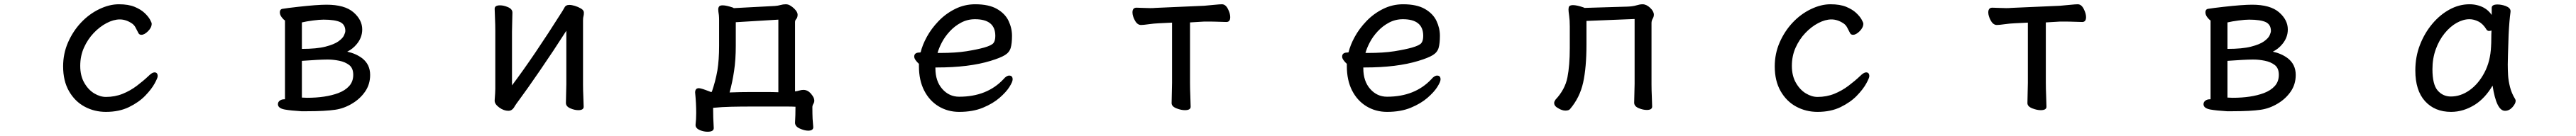

<svg xmlns="http://www.w3.org/2000/svg" viewBox="-20 -506 12040 637"><path d="M702 -167Q717 -167 717 -149Q717 -141 702.5 -114.5Q688 -88 658.5 -57.5Q629 -27 583 -4.5Q537 18 475 18Q421 18 375.5 -6.5Q330 -31 302.5 -79Q275 -127 275 -195Q275 -255 298 -307.5Q321 -360 358.5 -400Q396 -440 443.5 -463Q491 -486 535.5 -486Q580 -486 609 -474Q638 -462 655.5 -445.5Q673 -429 681 -414.5Q689 -400 689 -395Q689 -377 672 -360Q655 -343 641 -343Q631 -343 627 -351Q620 -365 613 -378Q607 -389 597 -396Q569 -415 540 -415Q511 -415 478.5 -398Q446 -381 418 -351.5Q390 -322 372.5 -283Q355 -244 355 -197.5Q355 -151 374 -118Q393 -85 420.5 -68.5Q448 -52 475 -52Q517 -52 553 -66.5Q589 -81 620 -104.5Q651 -128 674 -150Q691 -167 702 -167Z M1311 7Q1279 1 1279 -18Q1279 -28 1287.5 -34.5Q1296 -41 1309 -41H1312V-410Q1304 -415 1296 -426Q1288 -437 1288 -448Q1288 -464 1303 -465Q1320 -468 1373 -474Q1462 -484 1506 -484Q1591 -484 1632 -448.5Q1673 -413 1673 -368Q1673 -330 1647 -299Q1629 -277 1603 -264Q1644 -255 1673 -233Q1710 -204 1710 -155Q1710 -111 1686.5 -77Q1663 -43 1626 -21Q1588 2 1547 8Q1499 15 1416 15H1388Q1339 12 1311 7ZM1594 -361Q1594 -390 1571 -402Q1546 -414 1492 -414Q1473 -414 1442.5 -410Q1412 -406 1391 -401V-277Q1460 -277 1501 -287.5Q1542 -298 1562 -312.5Q1582 -327 1588 -340.5Q1594 -354 1594 -361ZM1391 -221V-49L1415 -48Q1502 -48 1561 -70Q1593 -82 1612 -103Q1631 -124 1631 -155.5Q1631 -187 1612 -201.5Q1593 -216 1565.5 -221.5Q1538 -227 1515 -227H1505Q1474 -227 1391 -221Z M2618 -470Q2624 -483 2641 -483Q2652 -483 2667 -478.5Q2682 -474 2695.5 -466Q2709 -458 2709 -447Q2709 -436 2707 -429.5Q2705 -423 2705 -411V-109Q2705 -85 2706.5 -51.5Q2708 -18 2708 -6Q2708 10 2683 10Q2666 10 2647 2Q2625 -7 2625 -24Q2625 -32 2626 -68.5Q2627 -105 2627 -112V-362Q2567 -268 2503.5 -175.5Q2440 -83 2414.5 -49Q2389 -15 2382 -2Q2372 13 2356 13Q2335 13 2314 -2Q2292 -18 2292 -34V-36Q2295 -75 2295 -90V-361Q2295 -390 2293.5 -422.5Q2292 -455 2292 -465Q2292 -481 2317 -481Q2334 -481 2353 -473Q2375 -464 2375 -447Q2375 -440 2374 -405Q2373 -370 2373 -358V-106Q2473 -239 2608 -453Q2613 -461 2618 -470Z M3247 -93Q3247 -93 3253 -92H3254Q3266 -89 3278 -84.5Q3290 -80 3303 -75L3307 -76Q3324 -125 3333 -176Q3341 -226 3341 -291V-412Q3341 -424 3340 -435Q3337 -454 3337 -462Q3337 -470 3341 -475.5Q3345 -481 3358 -481Q3375 -481 3407 -470Q3407 -469 3408.5 -468.5Q3410 -468 3411 -468L3601 -478Q3616 -479 3628 -482.5Q3640 -486 3653 -486Q3666 -486 3678 -477Q3690 -469 3699 -458Q3708 -447 3708 -437Q3708 -423 3700 -415Q3696 -410 3696 -402V-78Q3706 -79 3716 -82Q3726 -85 3735 -85Q3755 -85 3770.5 -67Q3786 -49 3786 -35Q3786 -27 3781.5 -19.5Q3777 -12 3777 -4Q3777 28 3778 50L3781 89V90Q3781 106 3757 106Q3740 106 3718 96Q3696 86 3696 69V68Q3698 36 3698 -6Q3682 -7 3660 -7H3493Q3441 -7 3397.5 -6Q3354 -5 3313 -1Q3313 45 3316 94Q3316 111 3287 111Q3270 111 3252 104Q3231 95 3231 80V79V78Q3234 53 3234 23Q3234 -22 3229 -72V-74Q3229 -82 3233 -87.5Q3237 -93 3247 -93ZM3390 -73Q3440 -75 3492 -75H3560Q3590 -75 3618 -74V-414L3419 -402V-292Q3419 -227 3411 -173.5Q3403 -120 3390 -73Z M4538 -486Q4602 -486 4640 -464Q4678 -442 4694 -408Q4710 -374 4710 -338.5Q4710 -303 4704 -282Q4698 -261 4677 -248Q4656 -235 4610 -221Q4509 -190 4359 -190H4352V-186Q4352 -126 4384 -89.5Q4416 -53 4463 -53Q4593 -53 4670 -135Q4684 -152 4697 -152Q4713 -152 4713 -134Q4713 -123 4698 -99Q4683 -75 4652 -48Q4621 -21 4574 -1.5Q4527 18 4463 18Q4410 18 4367 -8Q4324 -34 4299.5 -82Q4275 -130 4275 -196V-207Q4267 -214 4260 -223.5Q4253 -233 4253 -241Q4253 -260 4278 -260Q4279 -260 4283 -261Q4291 -295 4312 -333.5Q4333 -372 4366.5 -407Q4400 -442 4444 -464Q4488 -486 4538 -486ZM4362 -258H4374Q4447 -258 4497 -266Q4547 -274 4579 -283Q4614 -293 4623 -304Q4632 -315 4632 -338Q4632 -416 4537 -416Q4502 -416 4472 -400Q4442 -384 4419 -359Q4396 -334 4382 -307Q4368 -280 4362 -258Z M5542 -401V-118Q5542 -92 5543.5 -55.5Q5545 -19 5545 -6Q5545 10 5518 10Q5501 10 5480 2Q5456 -7 5456 -23Q5456 -31 5457 -71Q5458 -111 5458 -118V-400L5396 -397Q5373 -396 5348.5 -392.5Q5324 -389 5313 -389Q5296 -389 5284.5 -410Q5273 -431 5273 -448Q5273 -470 5292 -470Q5300 -470 5320.5 -469Q5341 -468 5356.5 -468Q5372 -468 5380 -469L5608 -479Q5632 -481 5656.5 -483.5Q5681 -486 5691 -486Q5708 -486 5719 -464.5Q5730 -443 5730 -426Q5730 -403 5712 -403Q5703 -403 5677.5 -404Q5652 -405 5626 -405H5609Z M6538 -486Q6602 -486 6640 -464Q6678 -442 6694 -408Q6710 -374 6710 -338.5Q6710 -303 6704 -282Q6698 -261 6677 -248Q6656 -235 6610 -221Q6509 -190 6359 -190H6352V-186Q6352 -126 6384 -89.5Q6416 -53 6463 -53Q6593 -53 6670 -135Q6684 -152 6697 -152Q6713 -152 6713 -134Q6713 -123 6698 -99Q6683 -75 6652 -48Q6621 -21 6574 -1.5Q6527 18 6463 18Q6410 18 6367 -8Q6324 -34 6299.5 -82Q6275 -130 6275 -196V-207Q6267 -214 6260 -223.5Q6253 -233 6253 -241Q6253 -260 6278 -260Q6279 -260 6283 -261Q6291 -295 6312 -333.5Q6333 -372 6366.5 -407Q6400 -442 6444 -464Q6488 -486 6538 -486ZM6362 -258H6374Q6447 -258 6497 -266Q6547 -274 6579 -283Q6614 -293 6623 -304Q6632 -315 6632 -338Q6632 -416 6537 -416Q6502 -416 6472 -400Q6442 -384 6419 -359Q6396 -334 6382 -307Q6368 -280 6362 -258Z M7657 -486Q7675 -486 7692.5 -469.5Q7710 -453 7710 -437Q7710 -428 7704.5 -418.5Q7699 -409 7699 -398V-110Q7699 -86 7700.5 -52Q7702 -18 7702 -7Q7702 9 7677 9Q7660 9 7640 1Q7618 -8 7618 -25Q7618 -33 7619 -69Q7620 -105 7620 -113V-417L7395 -408V-297Q7395 -190 7379.5 -119.5Q7364 -49 7318 5Q7312 12 7296.5 12Q7281 12 7263 1Q7244 -9 7244 -24Q7244 -30 7250 -39Q7295 -87 7306 -143.5Q7317 -200 7317 -280V-383Q7317 -412 7314 -432.5Q7311 -453 7311 -461Q7311 -471 7314 -476Q7319 -482 7332 -482Q7350 -482 7382 -471Q7383 -470 7384.5 -469.5Q7386 -469 7387 -469L7587 -475Q7612 -476 7628.5 -481Q7645 -486 7657 -486Z M8702 -167Q8717 -167 8717 -149Q8717 -141 8702.5 -114.5Q8688 -88 8658.5 -57.5Q8629 -27 8583 -4.5Q8537 18 8475 18Q8421 18 8375.5 -6.5Q8330 -31 8302.5 -79Q8275 -127 8275 -195Q8275 -255 8298 -307.5Q8321 -360 8358.5 -400Q8396 -440 8443.5 -463Q8491 -486 8535.5 -486Q8580 -486 8609 -474Q8638 -462 8655.5 -445.5Q8673 -429 8681 -414.5Q8689 -400 8689 -395Q8689 -377 8672 -360Q8655 -343 8641 -343Q8631 -343 8627 -351Q8620 -365 8613 -378Q8607 -389 8597 -396Q8569 -415 8540 -415Q8511 -415 8478.5 -398Q8446 -381 8418 -351.5Q8390 -322 8372.5 -283Q8355 -244 8355 -197.5Q8355 -151 8374 -118Q8393 -85 8420.5 -68.5Q8448 -52 8475 -52Q8517 -52 8553 -66.5Q8589 -81 8620 -104.5Q8651 -128 8674 -150Q8691 -167 8702 -167Z M9542 -401V-118Q9542 -92 9543.5 -55.5Q9545 -19 9545 -6Q9545 10 9518 10Q9501 10 9480 2Q9456 -7 9456 -23Q9456 -31 9457 -71Q9458 -111 9458 -118V-400L9396 -397Q9373 -396 9348.5 -392.5Q9324 -389 9313 -389Q9296 -389 9284.5 -410Q9273 -431 9273 -448Q9273 -470 9292 -470Q9300 -470 9320.5 -469Q9341 -468 9356.5 -468Q9372 -468 9380 -469L9608 -479Q9632 -481 9656.5 -483.5Q9681 -486 9691 -486Q9708 -486 9719 -464.5Q9730 -443 9730 -426Q9730 -403 9712 -403Q9703 -403 9677.5 -404Q9652 -405 9626 -405H9609Z M10311 7Q10279 1 10279 -18Q10279 -28 10287.5 -34.5Q10296 -41 10309 -41H10312V-410Q10304 -415 10296 -426Q10288 -437 10288 -448Q10288 -464 10303 -465Q10320 -468 10373 -474Q10462 -484 10506 -484Q10591 -484 10632 -448.5Q10673 -413 10673 -368Q10673 -330 10647 -299Q10629 -277 10603 -264Q10644 -255 10673 -233Q10710 -204 10710 -155Q10710 -111 10686.5 -77Q10663 -43 10626 -21Q10588 2 10547 8Q10499 15 10416 15H10388Q10339 12 10311 7ZM10594 -361Q10594 -390 10571 -402Q10546 -414 10492 -414Q10473 -414 10442.5 -410Q10412 -406 10391 -401V-277Q10460 -277 10501 -287.5Q10542 -298 10562 -312.5Q10582 -327 10588 -340.5Q10594 -354 10594 -361ZM10391 -221V-49L10415 -48Q10502 -48 10561 -70Q10593 -82 10612 -103Q10631 -124 10631 -155.5Q10631 -187 10612 -201.5Q10593 -216 10565.5 -221.5Q10538 -227 10515 -227H10505Q10474 -227 10391 -221Z M11723 -4Q11708 13 11688 13Q11648 13 11630 -105Q11595 -46 11548 -16Q11494 18 11436 18Q11360 18 11314.5 -32Q11269 -82 11269 -176Q11269 -240 11290.5 -295.5Q11312 -351 11348 -394Q11384 -437 11429 -461.5Q11474 -486 11522 -486Q11559 -486 11589 -470Q11611 -458 11626 -436V-469Q11626 -485 11653 -485Q11671 -485 11691 -478Q11714 -469 11714 -454V-452V-451Q11708 -407 11705 -343Q11701 -227 11701 -204Q11701 -181 11702.5 -154.5Q11704 -128 11711.5 -98.5Q11719 -69 11735 -43Q11738 -38 11738 -34Q11738 -21 11723 -4ZM11625 -363Q11619 -361 11613 -361Q11607 -361 11602 -367Q11586 -394 11564.5 -405Q11543 -416 11522 -416Q11493 -416 11462.5 -399Q11432 -382 11406 -350Q11380 -318 11364.5 -275Q11349 -232 11349 -182Q11349 -110 11373.5 -82Q11398 -54 11435 -54Q11481 -54 11522.5 -83.5Q11564 -113 11592 -166Q11620 -219 11623 -289V-290Q11624 -303 11624 -324Q11624 -345 11625 -363Z"/></svg>

Font: Moon Stars Kai
Style: Bold
Weight: 700
Designer: GuiWonder
Version: Version 1.101